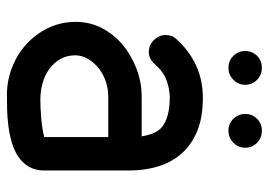

<svg xmlns="http://www.w3.org/2000/svg" viewBox="-128 -628 757 540"><g transform="rotate(90 250.0 -358.5)"><path d="M124 -670Q124 -690 137.5 -703.5Q151 -717 171 -717Q191 -717 205 -703.5Q219 -690 219 -670Q219 -651 205 -637Q191 -623 171 -623Q151 -623 137.5 -637Q124 -651 124 -670ZM301 -670Q301 -690 314.5 -703.5Q328 -717 348 -717Q368 -717 382 -703.5Q396 -690 396 -670Q396 -651 382 -637Q368 -623 348 -623Q328 -623 314.5 -637Q301 -651 301 -670ZM364 -379Q361 -397 355 -412Q349 -427 336.5 -437Q324 -447 303 -452.5Q282 -458 250 -458Q222 -456 200.5 -446.5Q179 -437 162 -417Q147 -399 126 -399Q107 -399 93 -413.5Q79 -428 79 -446Q79 -454 81.5 -462Q84 -470 90 -476Q123 -513 164.5 -532Q206 -551 256 -551Q311 -551 349.5 -535Q388 -519 412.5 -491Q437 -463 448.5 -425.5Q460 -388 460 -344V-105Q460 -79 449 -61Q438 -43 420.5 -31.5Q403 -20 380.5 -13.5Q358 -7 334 -4Q310 -1 288 -0.5Q266 0 247 0Q207 0 170 -14.5Q133 -29 104.5 -55Q76 -81 59 -116.5Q42 -152 42 -194Q42 -233 59.5 -267Q77 -301 106.5 -325.5Q136 -350 174 -364.5Q212 -379 252 -379ZM366 -285H252Q231 -285 211 -278.5Q191 -272 175 -260Q159 -248 148 -231Q137 -214 136 -194Q136 -168 147 -149.5Q158 -131 175.5 -118.5Q193 -106 215.5 -100Q238 -94 260 -94Q284 -94 313.5 -96.5Q343 -99 366 -105Z"/></g></svg>

Font: VDS
Style: Regular
Weight: 400
Designer: artmaker
Foundry: artmaker
Version: Version 1.000 2009 initial release